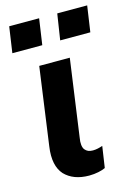

<svg xmlns="http://www.w3.org/2000/svg" viewBox="-140 -803 619 880"><g transform="rotate(-15 170.0 -363.0)"><path d="M172 15C203 15 233 8 249 0L264 -101C249 -96 234 -92 218 -92C200 -92 189 -97 180 -108C172 -118 169 -138 174 -165L225 -530H80L29 -162C20 -101 30 -57 56 -28C83 0 121 15 172 15ZM118 -618 136 -741H-6L-24 -618ZM346 -618 364 -741H222L203 -618Z"/></g></svg>

Font: Cheyenne Sans
Style: Bold Italic
Weight: 700
Italic angle: -8.13011°
Designer: The Public Sans project authors (U.S. Web Design System), Libre Franklin designed by Pablo Impallari and Rodrigo Fuenzal
Foundry: The Cheyenne Sans Project Authors
Version: Version 2.007